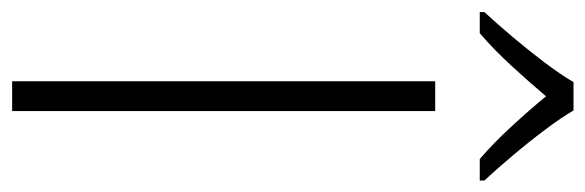

<svg xmlns="http://www.w3.org/2000/svg" viewBox="-368 -636 987 324"><g transform="rotate(90 126.0 -473.5)"><path d="M100.6 0V-713.9H150.9V0ZM149.9 -947.3Q162.1 -926.3 182.9 -898.7Q203.6 -871.1 226.6 -844Q249.5 -816.9 268.1 -796.9V-789.1H231.9Q204.6 -812.5 176.8 -842.8Q148.9 -873 126 -900.9Q102.5 -873 74.7 -842.8Q46.9 -812.5 19.5 -789.1H-16.1V-796.9Q2.4 -816.9 25.4 -844Q48.3 -871.1 69.1 -898.7Q89.8 -926.3 102.1 -947.3Z"/></g></svg>

Font: Open Sans Light
Style: Regular
Weight: 300
Designer: Monotype Design Team
Foundry: Monotype Imaging Inc.
Version: Version 3.000; ttfautohint (v1.8.4)